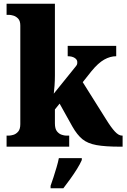

<svg xmlns="http://www.w3.org/2000/svg" viewBox="-20 -780 673 1021"><path d="M15 0V-59H29Q37 -59 51 -63Q65 -67 76.5 -80Q88 -93 88 -120V-644Q88 -669 76.5 -681Q65 -693 51 -697Q37 -701 29 -701H15V-760H272V-379Q272 -353 270 -324Q268 -295 266 -282L383 -427Q390 -435 390.5 -441Q391 -447 391 -450Q391 -463 377 -472Q363 -481 340 -481V-536H598V-481Q566 -481 534 -463Q502 -445 466 -401L420 -343L545 -144Q571 -102 591 -80.5Q611 -59 628 -59H632V0H619Q540 0 493 -8.5Q446 -17 418 -40Q390 -63 365 -107L297 -229L272 -198V-124Q272 -95 283 -81.5Q294 -68 308 -63.5Q322 -59 330 -59H348V0ZM249 208Q256 189 264.5 162.5Q273 136 281 109Q289 82 293 61H415V71Q406 92 389.5 118.5Q373 145 353.5 172Q334 199 317 221H249Z"/></svg>

Font: Noto Serif Thai SemiCondensed Black
Style: Regular
Weight: 900
Width: 4
Designer: Monotype Design Team
Foundry: Monotype Imaging Inc.
Version: Version 2.002; ttfautohint (v1.8.4.7-5d5b)